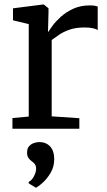

<svg xmlns="http://www.w3.org/2000/svg" viewBox="-20 -588 490 877"><path d="M36.8 0V-48.8L111.3 -55.6V-477.9L39.3 -495.3V-550L177.6 -567.6H179.9L201.6 -550.1V-531.8L199.2 -443.4H201.6Q206.1 -451.4 220.1 -470.7Q234.2 -489.9 257.9 -511.4Q281.5 -532.8 314.6 -548.1Q347.7 -563.3 389.7 -563.3Q404.1 -563.3 412.5 -561.8Q421 -560.2 426.3 -558.4V-450.8Q420.7 -455.2 405.4 -458.9Q390.2 -462.5 366.2 -462.5Q325.5 -462.5 297 -452.3Q268.5 -442.1 249.2 -428.7Q229.8 -415.3 216.1 -405.2V-56.5L342.4 -48.1V0ZM227.7 139.7Q227.5 174.3 210.9 202Q194.2 229.7 174.4 247.2Q154.6 264.7 144.9 269.3H143.6L111.3 249.6L110.7 243.1Q125 236.4 135 217.2Q145 197.9 145 183.7Q145 168.4 138.2 160.7Q131.5 152.9 124.1 147.9Q116.5 142.4 110.1 133.7Q103.7 125.1 103.7 108.7Q103.7 89.5 113.6 79.1Q123.4 68.8 136.3 64.9Q149.2 61 157.5 61H159.9Q190.6 61 209.2 81.3Q227.8 101.7 227.7 139.7Z"/></svg>

Font: Merriweather Light
Style: Regular
Weight: 300
Designer: Eben Sorkin
Foundry: Eben Sorkin
Version: Version 2.100